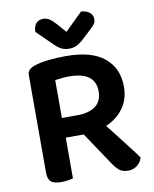

<svg xmlns="http://www.w3.org/2000/svg" viewBox="-92 -900 782 978"><g transform="rotate(-10 299.5 -411.0)"><path d="M207 -1Q198 1 181.5 4Q165 7 146 7Q108 7 92.5 -7Q77 -21 77 -54V-556Q77 -575 87 -585Q97 -595 115 -601Q147 -612 190.5 -616.5Q234 -621 280 -621Q412 -621 478 -566.5Q544 -512 544 -416Q544 -353 511 -306.5Q478 -260 420 -235Q464 -178 504.5 -126.5Q545 -75 565 -46Q557 -20 537 -5.5Q517 9 493 9Q462 9 445.5 -5Q429 -19 413 -43L300 -212H207ZM287 -314Q344 -314 378.5 -339Q413 -364 413 -415Q413 -516 278 -516Q258 -516 239.5 -514Q221 -512 205 -510V-314ZM395 -831Q421 -830 438 -816.5Q455 -803 455 -782Q455 -765 445.5 -753.5Q436 -742 417 -725L374 -685Q354 -668 338.5 -661.5Q323 -655 304 -655Q281 -655 264 -663.5Q247 -672 231 -688L148 -769Q148 -798 161.5 -813Q175 -828 199 -828Q215 -828 229 -819.5Q243 -811 264 -788L304 -742Z"/></g></svg>

Font: Baloo Bhai 2 SemiBold
Style: Regular
Weight: 600
Designer: Supriya Tembe, Noopur Datye and Ek Type
Foundry: Ek Type
Version: Version 1.640;PS 1.000;hotconv 16.6.51;makeotf.lib2.5.65220;